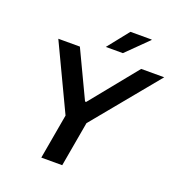

<svg xmlns="http://www.w3.org/2000/svg" viewBox="-152 -995 1046 1121"><g transform="rotate(20 371.5 -434.0)"><path d="M229 0 278 -279 85 -686H219L357 -395H364L600 -686H743L408 -279L359 0ZM362 -736 467 -868H599V-865L468 -736Z"/></g></svg>

Font: Archivo SemiBold SemiBold
Style: Italic
Weight: 600
Italic angle: -10°
Version: Version 2.001